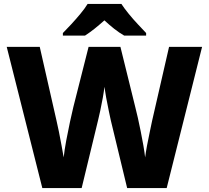

<svg xmlns="http://www.w3.org/2000/svg" viewBox="-20 -951 1056 971"><path d="M1002 -714 823 0H623L540 -344Q537 -359 530 -391Q523 -423 517 -457Q511 -491 508 -512Q506 -491 500 -457Q494 -423 487 -391Q480 -359 476 -343L393 0H194L14 -714H181L266 -340Q271 -319 278 -284.5Q285 -250 291.5 -214Q298 -178 302 -155Q306 -192 315 -240.5Q324 -289 334 -335Q344 -381 351 -410L428 -714H589L664 -410Q670 -388 677 -356Q684 -324 691.5 -287.5Q699 -251 705 -216Q711 -181 714 -155Q717 -179 723.5 -214.5Q730 -250 737.5 -284Q745 -318 749 -339L835 -714ZM594 -931Q609 -908 631.5 -880.5Q654 -853 678 -827.5Q702 -802 719 -784V-771H608Q582 -786 558 -805Q534 -824 508 -848Q481 -824 458.5 -806Q436 -788 410 -771H298V-784Q317 -803 340.5 -828.5Q364 -854 386.5 -881Q409 -908 423 -931Z"/></svg>

Font: Noto Sans Khmer UI ExtraBold
Style: Regular
Weight: 800
Designer: Danh Hong and the Monotype Design Team
Foundry: Monotype Imaging Inc.
Version: Version 2.002; ttfautohint (v1.8.4.7-5d5b)